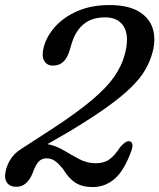

<svg xmlns="http://www.w3.org/2000/svg" viewBox="-33 -729 629 758"><path d="M-10 -56Q-4 -82 11.2 -104Q26.5 -126 50 -140.5L181 -225.5Q273.5 -286.5 330.8 -334.8Q388 -383 418 -426.2Q448 -469.5 460 -515.5Q478.5 -586 456.2 -623.2Q434 -660.5 382 -660.5Q331 -660.5 298.8 -634.8Q266.5 -609 251.5 -562L241.5 -529Q224 -470 177 -470Q152 -470 141.2 -489.2Q130.5 -508.5 139.5 -542.5Q151 -586.5 185.5 -624.5Q220 -662.5 274.2 -685.8Q328.5 -709 398.5 -709Q472 -709 514.2 -684Q556.5 -659 569.8 -617Q583 -575 569.5 -523.5Q560 -487.5 540.8 -454Q521.5 -420.5 485.5 -385Q449.5 -349.5 390.8 -307.2Q332 -265 243.5 -211.5L154.5 -160Q188.5 -153.5 219 -135.2Q249.5 -117 280 -100.8Q310.5 -84.5 345 -84.5Q378 -84.5 399.2 -100Q420.5 -115.5 440.5 -147Q462.5 -173 476 -171.5Q485.5 -171 489 -161.8Q492.5 -152.5 485 -132Q457.5 -56 419.8 -23.2Q382 9.5 333.5 9.5Q291 9.5 264.5 -7.8Q238 -25 216.5 -61Q197 -85 182.8 -94.5Q168.5 -104 150 -104Q132 -104 119.5 -90.8Q107 -77.5 95 -43.5Q73 8.5 31.5 8.5Q6 8.5 -5.8 -8.5Q-17.5 -25.5 -10 -56Z"/></svg>

Font: Fraunces 144pt SuperSoft
Style: Italic
Weight: 400
Italic angle: -16°
Version: Version 1.000;[b76b70a41]